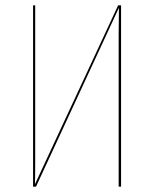

<svg xmlns="http://www.w3.org/2000/svg" viewBox="-20 -700 578 720"><path d="M434 0H425V-574L426 -671L115 0H104V-680H112V-91Q112 -31 111 -9L423 -680H434Z"/></svg>

Font: Fira Sans Compressed Eight
Style: Regular
Weight: 100
Width: 1
Designer: bBox Type GmbH & Carrois Corporate GbR & Edenspiekermann AG
Foundry: bBox Type GmbH & Carrois Corporate GbR & Edenspiekermann AG
Version: Version 4.301